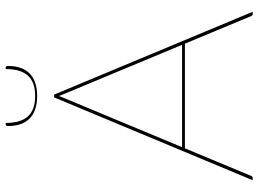

<svg xmlns="http://www.w3.org/2000/svg" viewBox="-137 -774 911 677"><g transform="rotate(-90 318.5 -435.5)"><path d="M499 -249 326.5 -663Q324 -668.5 322.2 -673.5Q320.5 -678.5 318.5 -684Q316.5 -678.5 314.8 -673.5Q313 -668.5 310.5 -663L138 -249ZM615.5 0H606.5Q602 0 600.5 -5L503 -239H134L36.5 -5Q35 0 29.5 0H21.5L313.5 -700H323.5ZM318.5 -767Q367 -767 390.2 -792.5Q413.5 -818 413.5 -871H418.5Q421 -871 422.8 -869.2Q424.5 -867.5 424.5 -863.5Q424.5 -840 418.5 -821Q412.5 -802 399.8 -788.5Q387 -775 366.8 -767.5Q346.5 -760 318.5 -760Q290.5 -760 270.2 -767.5Q250 -775 237.2 -788.5Q224.5 -802 218.5 -821Q212.5 -840 212.5 -863.5Q212.5 -867.5 214.2 -869.2Q216 -871 218.5 -871H223.5Q223.5 -818 246.8 -792.5Q270 -767 318.5 -767Z"/></g></svg>

Font: Lato 2
Style: Regular
Weight: 100
Designer: Lukasz Dziedzic with Adam Twardoch and Botio Nikoltchev
Foundry: tyPoland Lukasz Dziedzic
Version: Version 2.015; 2015-08-06; http://www.latofonts.com/